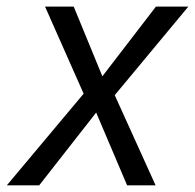

<svg xmlns="http://www.w3.org/2000/svg" viewBox="-61 -556 584 576"><path d="M189.9 -274.9 74.2 -536.1H160.2L246.1 -327.1L406.7 -536.1H503.9L283.2 -270.5L405.8 0H320.3L227.5 -218.3L56.6 0H-40.5Z"/></svg>

Font: Viking Open Sans
Style: Italic
Weight: 400
Italic angle: -12°
Foundry: Ascender Corporation
Version: Version 2.000